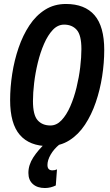

<svg xmlns="http://www.w3.org/2000/svg" viewBox="-20 -728 552 967"><path d="M224 8Q129 8 80 -48.5Q31 -105 31 -224Q31 -288 41.5 -356Q52 -424 73.5 -487Q95 -550 128 -600Q161 -650 207 -679Q253 -708 312 -708Q407 -708 456 -651.5Q505 -595 505 -476Q505 -412 494.5 -344Q484 -276 462.5 -213Q441 -150 408 -100Q375 -50 329 -21Q283 8 224 8ZM234 -96Q265 -96 290 -122.5Q315 -149 334 -192.5Q353 -236 365.5 -287.5Q378 -339 384 -389.5Q390 -440 390 -481Q390 -551 366.5 -577.5Q343 -604 303 -604Q271 -604 246 -577.5Q221 -551 202 -507.5Q183 -464 170.5 -412.5Q158 -361 152 -310.5Q146 -260 146 -219Q146 -149 169.5 -122.5Q193 -96 234 -96ZM213 -11 280 -1Q251 23 235 51Q219 79 219 103Q219 130 244 130Q257 130 267 125L261 206Q249 212 235 215.5Q221 219 206 219Q168 219 145.5 199Q123 179 123 143Q123 103 147.5 65Q172 27 213 -11Z"/></svg>

Font: Georama SemiCondensed SemiBold
Style: Italic
Weight: 600
Width: 4
Italic angle: -9°
Designer: Jean-Baptiste Levee
Foundry: Production Type
Version: Version 1.000